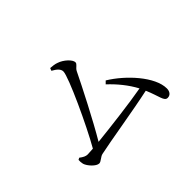

<svg xmlns="http://www.w3.org/2000/svg" viewBox="-120 -977 1240 1240"><g transform="rotate(-45 500.0 -357.5)"><path d="M128 -145C127 -132 128 -121 131 -107C140 -78 180 -34 207 -34C224 -34 244 -59 265 -63C355 -83 604 -122 751 -154C789 -66 787 -21 819 -21C843 -21 858 -40 858 -68C858 -175 729 -315 615 -384L597 -366C651 -316 699 -257 733 -193C623 -173 427 -149 302 -136C373 -255 480 -465 526 -560C537 -581 560 -588 560 -605C560 -630 516 -671 475 -684C460 -690 437 -693 418 -694L411 -676C444 -658 463 -640 463 -618C463 -570 320 -261 245 -131L195 -128C178 -128 162 -136 141 -152Z"/></g></svg>

Font: Harano Aji Mincho K1
Style: Regular
Weight: 400
Foundry: Masamichi Hosoda
Version: HaranoAjiMinchoK1-Regular version 20230610;ttx 4.39.4